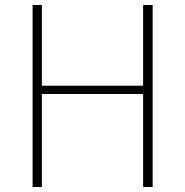

<svg xmlns="http://www.w3.org/2000/svg" viewBox="-20 -746 738 766"><path d="M110 0H147V-371H551V0H589V-726H551V-404H147V-726H110Z"/></svg>

Font: Noto Sans CJK KR Thin
Style: Regular
Weight: 250
Designer: Ryoko NISHIZUKA (kana & ideographs); Paul D. Hunt (Latin, Greek & Cyrillic); Wenlong ZHANG (bopomofo); Sandoll Communica
Foundry: Adobe Systems Incorporated
Version: Version 1.002;PS 1.002;hotconv 1.0.82;makeotf.lib2.5.63406